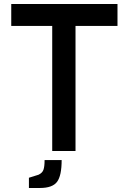

<svg xmlns="http://www.w3.org/2000/svg" viewBox="-20 -752 628 956"><path d="M36 -623V-732H565V-623H356V0H240V-623ZM202 45H287Q287 123 264 153.5Q241 184 179 184H124V133L172 118Q191 109 196.5 93Q202 77 202 45Z"/></svg>

Font: Exo
Style: DemiBold
Weight: 600
Designer: Natanael Gama
Version: Version 1.00